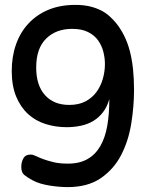

<svg xmlns="http://www.w3.org/2000/svg" viewBox="-20 -532 598 785"><path d="M258 137Q305 137 337.5 118.5Q370 100 390 65.5Q410 31 418.5 -17.5Q427 -66 427 -127Q418 -95 401 -73Q384 -51 361.5 -37.5Q339 -24 311 -18Q283 -12 253 -12Q207 -12 166 -25Q125 -38 94.5 -66Q64 -94 46 -137.5Q28 -181 28 -242Q28 -301 45.5 -350.5Q63 -400 96.5 -436Q130 -472 178 -492Q226 -512 288 -512Q321 -512 346.5 -506Q372 -500 392 -490Q412 -480 427.5 -466Q443 -452 456 -436Q494 -388 511 -322.5Q528 -257 528 -165Q528 -97 516.5 -26Q505 45 475 102.5Q445 160 392 196.5Q339 233 256 233Q241 233 222.5 231.5Q204 230 184.5 227Q165 224 146 218.5Q127 213 111 204Q91 193 79 183Q67 173 67 150Q67 131 75.5 115.5Q84 100 105 100Q115 100 127 106Q139 112 156.5 118.5Q174 125 198.5 131Q223 137 258 137ZM263 -103Q302 -103 329.5 -117.5Q357 -132 374.5 -156Q392 -180 400.5 -210Q409 -240 409 -270Q409 -295 402.5 -320.5Q396 -346 381 -367Q366 -388 340 -401Q314 -414 275 -414Q209 -414 168.5 -374Q128 -334 128 -256Q128 -183 164 -143Q200 -103 263 -103Z"/></svg>

Font: Sniglet
Style: Regular
Weight: 400
Designer: Haley Fiege
Foundry: Haley Fiege, Pablo Impallari, Brenda Gallo
Version: Version 2.000; ttfautohint (v0.95) -l 8 -r 50 -G 200 -x 14 -